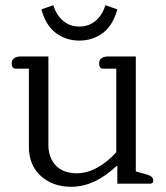

<svg xmlns="http://www.w3.org/2000/svg" viewBox="-20 -706 637 738"><path d="M139 -670 185 -686Q196 -649 222 -626.5Q248 -604 285 -604Q322 -604 348 -626.5Q374 -649 385 -686L431 -670Q414 -608 375 -579Q336 -550 285 -550Q234 -550 195 -579Q156 -608 139 -670ZM91 -143V-442H41Q25 -442 25 -462Q25 -476 34.5 -482.5Q44 -489 60 -489H166V-149Q166 -100 194.5 -70Q223 -40 276 -40Q315 -40 354.5 -62Q394 -84 427 -121V-442H377Q361 -442 361 -462Q361 -476 370.5 -482.5Q380 -489 396 -489H502V-47L542 -36Q556 -32 562.5 -26.5Q569 -21 569 -12Q569 0 557 0H431V-68H428Q343 12 254 12Q183 12 137 -29.5Q91 -71 91 -143Z"/></svg>

Font: Maitree
Style: Regular
Weight: 400
Designer: CadsonDemak Team
Foundry: CadsonDemak
Version: Version 1.001